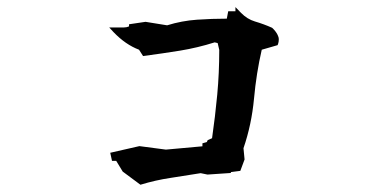

<svg xmlns="http://www.w3.org/2000/svg" viewBox="-20 -672 1040 534"><path d="M303.2 -224.6H291.5L286.6 -247.1L367.7 -265.6L441.4 -255.9L543 -265.1V-273.4L555.2 -276.9L557.6 -282.2L569.8 -287.6Q578.6 -348.6 584.2 -408.7Q589.8 -468.8 589.8 -533.2L585.4 -552.2L577.1 -554.2Q529.3 -539.1 481 -531.2Q432.6 -523.4 377.9 -516.1L366.7 -533.7Q329.1 -547.9 295.9 -582.5L283.7 -595.7H325.2Q332.5 -595.7 338.9 -598.6V-604.5L384.8 -611.3L444.8 -601.6Q485.8 -614.3 527.8 -617.2Q569.8 -620.1 610.8 -620.1L614.7 -640.6H634.3H634.8V-652.3Q649.4 -637.2 650.4 -636.2Q667.5 -618.7 689 -612.3Q713.9 -605 736.8 -594.7Q746.6 -585.9 752 -575.2Q755.4 -568.8 755.4 -562.3Q755.4 -555.7 753.4 -549.8L752 -546.4L708 -533.7Q692.9 -468.3 686.5 -397.9Q679.7 -325.2 657.2 -259.8L660.2 -228.5L648.4 -196.8L622.1 -193.4V-190.9L557.1 -186.5L538.1 -190.4Q496.6 -183.6 454.3 -177.2Q412.1 -170.9 370.6 -158.2L321.3 -194.8Z"/></svg>

Font: Bakudai
Style: Bold
Weight: 700
Version: Version 1.48